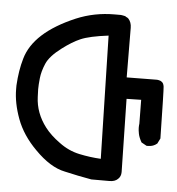

<svg xmlns="http://www.w3.org/2000/svg" viewBox="-45 -607 592 641"><g transform="rotate(5 251.0 -287.0)"><path d="M7.8 -288.1Q7.8 -294.9 7.8 -300.8Q10.7 -351.6 22.5 -391.6Q47.9 -481.4 185.5 -540Q246.1 -565.4 313.5 -565.4Q321.3 -565.4 325.7 -565.4Q330.1 -565.4 331.5 -565.4Q333 -565.4 334.5 -565.4Q335.9 -565.4 338.4 -564.9Q340.8 -564.5 343.3 -564Q345.7 -563.5 348.1 -563Q350.6 -562.5 352.5 -560.5Q357.4 -558.6 360.4 -555.7Q371.1 -543.9 371.1 -525.4L372.1 -359.4L466.8 -360.4Q469.7 -360.4 471.2 -360.4Q472.7 -360.4 474.6 -360.4Q476.6 -360.4 480.5 -359.4Q486.3 -358.4 491.2 -354Q496.1 -349.6 497.6 -339.4Q499 -329.1 502 -166L493.2 -148.4Q480.5 -137.7 463.9 -137.7Q461.9 -137.7 458 -137.7L440.4 -147.5Q431.6 -163.1 429.2 -175.3Q426.8 -187.5 426.8 -195.3Q426.8 -203.1 427.7 -209L426.8 -289.1L377.9 -288.1L382.8 -43Q382.8 -28.3 373 -19.5Q363.3 -9.8 344.7 -9.8Q343.8 -9.8 342.8 -9.8H284.2Q239.3 -17.6 193.4 -28.3Q144.5 -38.1 92.8 -90.8Q46.9 -136.7 27.3 -189.5Q7.8 -242.2 7.8 -288.1ZM82 -268.6Q84 -214.8 119.1 -168.9Q137.7 -144.5 168.9 -122.1Q200.2 -98.6 236.8 -90.8Q273.4 -83 309.6 -81.1L299.8 -493.2Q236.3 -485.4 207 -472.7Q179.7 -460.9 147.5 -436.5Q108.4 -407.2 97.2 -380.9Q85.9 -354.5 83.5 -331.5Q81.1 -308.6 81.1 -294.4Q81.1 -280.3 82 -268.6Z"/></g></svg>

Font: JasonHandwriting2
Style: SemiBold
Weight: 600
Version: Version 1.04.7